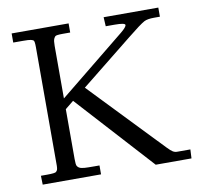

<svg xmlns="http://www.w3.org/2000/svg" viewBox="-76 -748 879 830"><g transform="rotate(-10 364.0 -333.5)"><path d="M492.9 -587.9Q518.1 -608.4 518.1 -617.7Q518.1 -627 471.9 -627H433.1L430.9 -667H670.9V-627H645Q616.2 -627 601.8 -619.6Q582.8 -609.6 523.9 -562L298.1 -381.1L600.1 -65.9Q616 -49.3 624.5 -44.2Q633.1 -39.1 643.1 -39.1H700.9L699 0H542L238 -334L200.9 -304V-85Q200.9 -60.3 204.6 -54.3Q208.3 -48.3 213.3 -45.7Q218.3 -43 222.8 -42Q227.3 -41 236.8 -40Q249.3 -39.1 280 -39.1H302V0H45.9L44.9 -39.1H72Q107.9 -39.1 112.3 -44.2Q116.7 -49.3 117.7 -51.4Q118.7 -53.5 119.4 -59.4Q120.1 -65.4 120.1 -69.3V-591.1Q120.1 -617.2 115.4 -620.4Q110.6 -623.5 104 -625Q96.2 -627 69.1 -627H27.1V-667H277.1V-627H245.1Q215.3 -627 211.3 -622.6Q207.3 -618.2 204.8 -612.8Q200.9 -604.5 200.9 -581.1V-351.1Z"/></g></svg>

Font: Linden Hill
Style: Regular
Weight: 400
Version: Version 1.202